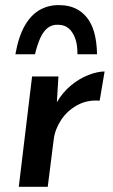

<svg xmlns="http://www.w3.org/2000/svg" viewBox="-20 -716 433 736"><path d="M204 -423 198 -324Q220 -362 252 -388.5Q284 -415 319 -428.5Q354 -442 381 -442L362 -330Q315 -334 276.5 -313Q238 -292 214.5 -256.5Q191 -221 186 -182L163 0H52L103 -423ZM216 -696Q245 -695 269.5 -683.5Q294 -672 312.5 -649.5Q331 -627 341 -592Q351 -557 352 -508H277Q277 -547 267.5 -571Q258 -595 243 -607.5Q228 -620 206 -621Q181 -623 163.5 -609.5Q146 -596 134.5 -570.5Q123 -545 114 -508H39Q51 -576 75.5 -618.5Q100 -661 136 -680Q172 -699 216 -696Z"/></svg>

Font: Josefin Sans Thin SemiBold
Style: Italic
Weight: 600
Italic angle: -7°
Version: Version 2.000